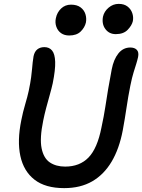

<svg xmlns="http://www.w3.org/2000/svg" viewBox="-20 -957 734 990"><path d="M311 13Q214 13 158 -30.5Q102 -74 85 -152.5Q68 -231 90 -338Q98 -379 110 -419.5Q122 -460 128 -488Q137 -531 140.5 -558.5Q144 -586 145.5 -603.5Q147 -621 148.5 -635Q150 -649 153 -667Q158 -691 172.5 -702.5Q187 -714 209 -714Q234 -714 248.5 -696.5Q263 -679 264.5 -638.5Q266 -598 252 -528Q246 -501 236.5 -467.5Q227 -434 218 -400Q209 -366 203 -336Q184 -244 194.5 -192.5Q205 -141 237 -119.5Q269 -98 316 -98Q391 -98 436.5 -145Q482 -192 503 -299Q516 -359 523 -405.5Q530 -452 537.5 -497Q545 -542 556 -599Q566 -651 590.5 -681.5Q615 -712 652 -712Q674 -712 685.5 -700Q697 -688 692 -663Q688 -645 682.5 -627.5Q677 -610 669 -584.5Q661 -559 652 -515Q641 -460 632.5 -402.5Q624 -345 613 -285Q595 -190 555.5 -123.5Q516 -57 455.5 -22Q395 13 311 13ZM577 -781Q543 -781 523.5 -807Q504 -833 511 -871Q517 -898 540 -917.5Q563 -937 592 -937Q620 -937 637.5 -923.5Q655 -910 662 -889.5Q669 -869 665 -848Q660 -826 638.5 -803.5Q617 -781 577 -781ZM337 -774Q312 -774 295 -786Q278 -798 270.5 -819Q263 -840 268 -863Q274 -893 295 -913Q316 -933 346 -933Q377 -933 395.5 -919Q414 -905 420.5 -884Q427 -863 423 -841Q417 -815 396 -794.5Q375 -774 337 -774Z"/></svg>

Font: Shantell Sans Light Medium
Style: Italic
Weight: 500
Italic angle: -11°
Version: Version 1.011;[c5ecc13dd]